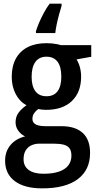

<svg xmlns="http://www.w3.org/2000/svg" viewBox="-20 -786 528 1046"><path d="M315.4 -766.1V-753.9Q309.1 -733.9 301.8 -707Q294.4 -680.2 288.8 -653.1Q283.2 -626 281.2 -606H175.8V-616.2Q182.6 -638.2 193.8 -664.3Q205.1 -690.4 219.5 -717Q233.9 -743.7 250.5 -766.1ZM210 240.2Q113.3 240.2 60.5 200.7Q7.8 161.1 7.8 89.4Q7.8 39.1 36.9 4.4Q65.9 -30.3 116.7 -43Q95.2 -52.7 80.1 -73.2Q64.9 -93.8 64.9 -119.6Q64.9 -149.4 80.3 -170.9Q95.7 -192.4 124.5 -212.9Q87.9 -231.4 65.9 -272.9Q43.9 -314.5 43.9 -367.7Q43.9 -425.3 66.2 -466.3Q88.4 -507.3 130.9 -529.1Q173.3 -550.8 233.9 -550.8Q249 -550.8 263.9 -549.3Q278.8 -547.9 291 -545.4Q303.2 -543 310.5 -540H477.1V-476.6L397 -462.4Q409.2 -442.9 415.5 -418.9Q421.9 -395 421.9 -368.2Q421.9 -283.7 371.6 -235.6Q321.3 -187.5 230.5 -187.5Q206.5 -188 188.5 -191.9Q174.3 -181.6 165.5 -168.7Q156.7 -155.8 156.7 -138.2Q156.7 -125 164.6 -116.2Q172.4 -107.4 187.7 -103Q203.1 -98.6 225.6 -98.6H314.5Q390.1 -98.6 430.4 -62Q470.7 -25.4 470.7 47.4Q470.7 139.6 403.8 189.9Q336.9 240.2 210 240.2ZM216.3 160.6Q266.6 160.6 300.5 149.2Q334.5 137.7 351.8 115.5Q369.1 93.3 369.1 62Q369.1 35.6 358.4 21.5Q347.7 7.3 325.9 2Q304.2 -3.4 271.5 -3.4H195.3Q169.9 -3.4 150.1 6.1Q130.4 15.6 119.4 34.4Q108.4 53.2 108.4 81.5Q108.4 120.1 137 140.4Q165.5 160.6 216.3 160.6ZM233.4 -261.7Q273.4 -261.7 293.7 -289.1Q314 -316.4 314 -367.7Q314 -422.9 293.2 -450Q272.5 -477.1 232.9 -477.1Q193.8 -477.1 173.1 -449Q152.3 -420.9 152.3 -367.2Q152.3 -316.9 172.6 -289.3Q192.9 -261.7 233.4 -261.7Z"/></svg>

Font: Open Sans SemiCondensed SemiBold
Style: Regular
Weight: 600
Width: 4
Designer: Monotype Design Team
Foundry: Monotype Imaging Inc.
Version: Version 3.000